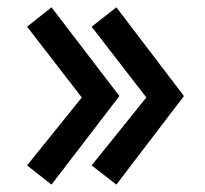

<svg xmlns="http://www.w3.org/2000/svg" viewBox="-20 -518 562 526"><path d="M204.1 -251 54.2 -444.8 121.1 -498 307.1 -254.9 121.1 -12.2 54.2 -64.9ZM380.9 -251 231 -444.8 298.8 -498 483.9 -254.9 298.8 -12.2 231 -64.9Z"/></svg>

Font: Copperplate Sans CC Heavy
Style: Regular
Weight: 400
Designer: indestructible type*
Foundry: Cowboy Collective
Version: Version 1.000